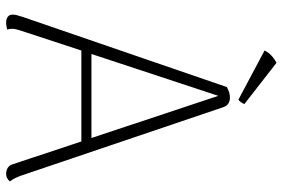

<svg xmlns="http://www.w3.org/2000/svg" viewBox="-164 -726 899 610"><g transform="rotate(90 285.0 -420.5)"><path d="M556 -3Q546 9 532 9Q521 9 513 4Q505 -1 502 -10L429 -230H140L76 -35Q71 -20 71 -11Q71 1 74 5Q63 9 51 9Q39 9 32 3Q25 -3 26 -14Q26 -22 33 -43L256 -692Q273 -702 289 -702Q313 -702 320 -681L538 -37Q546 -15 556 -3ZM418 -262 284 -665 151 -262ZM179 -850 310 -748Q309 -744 304.5 -737.5Q300 -731 296 -729L140 -812Q151 -835 179 -850Z"/></g></svg>

Font: Arima Madurai ExtraLight
Style: Regular
Weight: 275
Designer: Joana Correia and Natanael Gama
Foundry: NDISCOVER
Version: Version 1.020